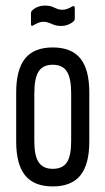

<svg xmlns="http://www.w3.org/2000/svg" viewBox="-20 -662 378 688"><path d="M169 6Q102 6 70 -33.5Q38 -73 38 -155V-330Q38 -413 70 -452.5Q102 -492 169 -492Q236 -492 268 -452.5Q300 -413 300 -330V-155Q300 -73 268 -33.5Q236 6 169 6ZM169 -57Q204 -57 219.5 -80Q235 -103 235 -156V-328Q235 -382 219.5 -406Q204 -430 169 -430Q134 -430 118.5 -406Q103 -382 103 -328V-156Q103 -103 119 -80Q135 -57 169 -57ZM198 -569Q184 -569 173.5 -573Q163 -577 154.5 -580.5Q146 -584 136 -584Q126 -584 116.5 -580Q107 -576 99 -571Q91 -566 91 -576V-613Q91 -621 95 -624Q101 -631 113.5 -636.5Q126 -642 141 -642Q156 -642 165.5 -638.5Q175 -635 183.5 -631Q192 -627 202 -627Q213 -627 222 -630.5Q231 -634 239 -639Q248 -643 248 -633V-597Q248 -589 244 -586Q237 -579 225 -574Q213 -569 198 -569Z"/></svg>

Font: Sofia Sans Extra Condensed
Style: Regular
Weight: 400
Designer: Botio Nikoltchev, Ani Petrova
Foundry: lettersoup
Version: Version 4.101